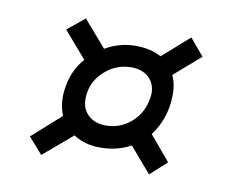

<svg xmlns="http://www.w3.org/2000/svg" viewBox="-51 -458 577 482"><g transform="rotate(10 238.0 -217.0)"><path d="M345 -139 398 -76 356 -38 301 -102Q266 -83 223 -83Q183 -83 155 -102L81 -39L45 -80L118 -145Q109 -166 109 -192Q109 -207 112 -222Q119 -262 146 -293L88 -360L132 -396L190 -329Q227 -350 267 -350Q306 -350 333 -335L401 -395L437 -352L370 -294Q380 -274 380 -245Q380 -229 377 -212Q369 -170 345 -139ZM228 -140Q263 -140 290.5 -163Q318 -186 325 -223Q327 -233 327 -239Q327 -264 310.5 -279.5Q294 -295 266 -295Q226 -295 196 -266.5Q166 -238 166 -197Q166 -171 183 -155.5Q200 -140 228 -140Z"/></g></svg>

Font: Cambay Devanagari
Style: Italic
Weight: 400
Italic angle: -11°
Designer: Pooja Saxena
Foundry: Pooja Saxena
Version: Version 1.018;PS 001.018;hotconv 1.0.70;makeotf.lib2.5.58329